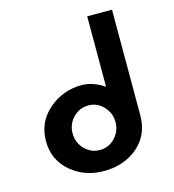

<svg xmlns="http://www.w3.org/2000/svg" viewBox="-107 -810 813 899"><g transform="rotate(-15 299.0 -360.0)"><path d="M518.1 -209Q518.1 -112.8 451.2 -56.2Q384.8 0 288.1 0Q194.3 0 127.9 -56.2Q60.1 -113.8 60.1 -205.1Q60.1 -296.9 127.9 -356Q196.8 -416 289.1 -416Q342.8 -416 397.9 -378.9V-720.2H518.1ZM294.9 -100.1Q337.9 -100.1 367.9 -132.3Q397.9 -164.6 397.9 -208Q397.9 -251.5 367.9 -283.7Q337.9 -315.9 294.9 -315.9Q251 -315.9 220.5 -284.2Q189.9 -252.4 189.9 -208Q189.9 -163.6 220.5 -131.8Q251 -100.1 294.9 -100.1Z"/></g></svg>

Font: Miedinger*
Style: Bold
Weight: 700
Version: Version 001.000